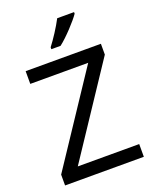

<svg xmlns="http://www.w3.org/2000/svg" viewBox="-170 -1039 912 1134"><g transform="rotate(-20 286.0 -472.0)"><path d="M438 -934V-944H332C309 -899 266 -833 237 -796V-784H295C342 -820 413 -897 438 -934ZM533 0V-80H147L523 -646V-714H50V-634H414L38 -68V0Z"/></g></svg>

Font: Noto Sans Hebrew Droid
Style: Bold
Weight: 700
Designer: Monotype Design Team
Foundry: Monotype Imaging Inc.
Version: Version 1.100